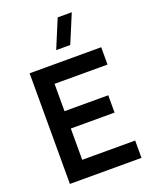

<svg xmlns="http://www.w3.org/2000/svg" viewBox="-176 -1078 938 1174"><g transform="rotate(-20 293.0 -491.0)"><path d="M362.6 -797.5H271.1L348.2 -982.5H439.8ZM70 0V-720H535.8V-607.2H191.2V-429.3H475.8V-316.5H191.2V-112.8H535.8V0Z"/></g></svg>

Font: Vela Sans GX ExtLt
Style: Regular
Weight: 200
Designer: Principal design: Mikhail Sharanda - project Manrope.
Design modification: Ravid Balaliev
Foundry: Mikhail Sharanda
Version: Version 1.001